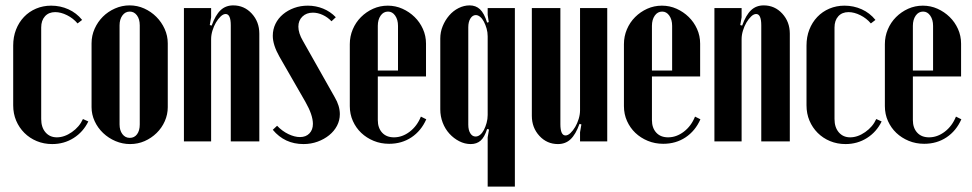

<svg xmlns="http://www.w3.org/2000/svg" viewBox="-20 -525 3609 713"><path d="M29 -356Q29 -388 39.5 -415Q50 -442 69 -462Q88 -482 114 -493Q140 -504 170 -504Q204 -504 234 -490.5Q264 -477 285 -451L268 -438Q252 -457 229 -468.5Q206 -480 185 -480Q161 -480 147 -464.5Q133 -449 133 -423V-83Q133 -52 149 -33.5Q165 -15 191 -15Q219 -15 247 -34.5Q275 -54 288 -83L308 -74Q289 -35 253.5 -12.5Q218 10 174 10Q143 10 116.5 -1Q90 -12 70.5 -31.5Q51 -51 40 -77Q29 -103 29 -134Z M461 -505Q490 -505 515.5 -493.5Q541 -482 560.5 -462.5Q580 -443 591.5 -417.5Q603 -392 603 -364V-127Q603 -100 592 -75Q581 -50 561.5 -31Q542 -12 517 -1Q492 10 463 10Q435 10 409 -1Q383 -12 363 -31Q343 -50 331.5 -75Q320 -100 320 -127V-364Q320 -393 331.5 -418.5Q343 -444 362 -463Q381 -482 407 -493.5Q433 -505 461 -505ZM462 -482Q445 -482 434.5 -467.5Q424 -453 424 -431V-63Q424 -41 434.5 -27Q445 -13 462 -13Q479 -13 489 -26.5Q499 -40 499 -63V-431Q499 -454 488.5 -468Q478 -482 462 -482Z M766 -430Q780 -469 799 -487Q818 -505 846 -505Q887 -505 915 -474.5Q943 -444 943 -400V0H837V-431Q837 -473 818 -473Q809 -473 799.5 -464Q790 -455 782 -441.5Q774 -428 769 -411.5Q764 -395 764 -380V0H663V-495H764V-461L759 -432Z M1211 -446Q1197 -461 1178.5 -469.5Q1160 -478 1142 -478Q1118 -478 1103 -463.5Q1088 -449 1088 -426Q1088 -402 1105 -373L1223 -164Q1242 -132 1242 -101Q1242 -78 1231.5 -58Q1221 -38 1202.5 -23Q1184 -8 1159.5 1Q1135 10 1107 10Q1037 10 993 -43L1009 -58Q1028 -38 1051 -27Q1074 -16 1094 -16Q1116 -16 1129 -29.5Q1142 -43 1142 -65Q1142 -98 1114 -147L1018 -314Q993 -358 993 -392Q993 -416 1003 -436.5Q1013 -457 1031 -472Q1049 -487 1072.5 -495.5Q1096 -504 1123 -504Q1153 -504 1180 -493Q1207 -482 1227 -461Z M1279 -361Q1279 -390 1290 -416Q1301 -442 1320.5 -461.5Q1340 -481 1365.5 -492.5Q1391 -504 1420 -504Q1449 -504 1474.5 -492.5Q1500 -481 1519.5 -462Q1539 -443 1550.5 -417.5Q1562 -392 1562 -363V-241H1383V-79Q1383 -50 1399 -32.5Q1415 -15 1443 -15Q1474 -15 1501.5 -36Q1529 -57 1543 -92L1563 -82Q1544 -39 1508 -15Q1472 9 1425 9Q1394 9 1367.5 -2Q1341 -13 1321.5 -31.5Q1302 -50 1290.5 -75.5Q1279 -101 1279 -131ZM1458 -263V-429Q1458 -452 1447.5 -467Q1437 -482 1421 -482Q1404 -482 1393.5 -467Q1383 -452 1383 -429V-263Z M1791 -495H1892V168H1791V-15L1796 -44L1789 -46Q1779 -15 1764.5 -2.5Q1750 10 1728 10Q1706 10 1685.5 -0.5Q1665 -11 1649 -28.5Q1633 -46 1624 -69.5Q1615 -93 1615 -119V-382Q1615 -406 1624 -428Q1633 -450 1648 -467.5Q1663 -485 1683 -495Q1703 -505 1724 -505Q1747 -505 1762.5 -490.5Q1778 -476 1789 -441L1795 -443L1791 -470ZM1791 -390Q1791 -405 1787 -419Q1783 -433 1777 -444.5Q1771 -456 1763 -462.5Q1755 -469 1747 -469Q1735 -469 1727 -456.5Q1719 -444 1719 -424V-62Q1719 -42 1726.5 -30Q1734 -18 1746 -18Q1755 -18 1763 -24.5Q1771 -31 1777 -42.5Q1783 -54 1787 -68.5Q1791 -83 1791 -98Z M2132 -65Q2118 -26 2099 -8Q2080 10 2052 10Q2011 10 1983 -20.5Q1955 -51 1955 -95V-495H2061V-64Q2061 -22 2080 -22Q2089 -22 2098.5 -31Q2108 -40 2116 -53.5Q2124 -67 2129 -83.5Q2134 -100 2134 -115V-495H2235V0H2134V-34L2139 -63Z M2297 -361Q2297 -390 2308 -416Q2319 -442 2338.5 -461.5Q2358 -481 2383.5 -492.5Q2409 -504 2438 -504Q2467 -504 2492.5 -492.5Q2518 -481 2537.5 -462Q2557 -443 2568.5 -417.5Q2580 -392 2580 -363V-241H2401V-79Q2401 -50 2417 -32.5Q2433 -15 2461 -15Q2492 -15 2519.5 -36Q2547 -57 2561 -92L2581 -82Q2562 -39 2526 -15Q2490 9 2443 9Q2412 9 2385.5 -2Q2359 -13 2339.5 -31.5Q2320 -50 2308.5 -75.5Q2297 -101 2297 -131ZM2476 -263V-429Q2476 -452 2465.5 -467Q2455 -482 2439 -482Q2422 -482 2411.5 -467Q2401 -452 2401 -429V-263Z M2736 -430Q2750 -469 2769 -487Q2788 -505 2816 -505Q2857 -505 2885 -474.5Q2913 -444 2913 -400V0H2807V-431Q2807 -473 2788 -473Q2779 -473 2769.5 -464Q2760 -455 2752 -441.5Q2744 -428 2739 -411.5Q2734 -395 2734 -380V0H2633V-495H2734V-461L2729 -432Z M2975 -356Q2975 -388 2985.5 -415Q2996 -442 3015 -462Q3034 -482 3060 -493Q3086 -504 3116 -504Q3150 -504 3180 -490.5Q3210 -477 3231 -451L3214 -438Q3198 -457 3175 -468.5Q3152 -480 3131 -480Q3107 -480 3093 -464.5Q3079 -449 3079 -423V-83Q3079 -52 3095 -33.5Q3111 -15 3137 -15Q3165 -15 3193 -34.5Q3221 -54 3234 -83L3254 -74Q3235 -35 3199.5 -12.5Q3164 10 3120 10Q3089 10 3062.5 -1Q3036 -12 3016.5 -31.5Q2997 -51 2986 -77Q2975 -103 2975 -134Z M3266 -361Q3266 -390 3277 -416Q3288 -442 3307.5 -461.5Q3327 -481 3352.5 -492.5Q3378 -504 3407 -504Q3436 -504 3461.5 -492.5Q3487 -481 3506.5 -462Q3526 -443 3537.5 -417.5Q3549 -392 3549 -363V-241H3370V-79Q3370 -50 3386 -32.5Q3402 -15 3430 -15Q3461 -15 3488.5 -36Q3516 -57 3530 -92L3550 -82Q3531 -39 3495 -15Q3459 9 3412 9Q3381 9 3354.5 -2Q3328 -13 3308.5 -31.5Q3289 -50 3277.5 -75.5Q3266 -101 3266 -131ZM3445 -263V-429Q3445 -452 3434.5 -467Q3424 -482 3408 -482Q3391 -482 3380.5 -467Q3370 -452 3370 -429V-263Z"/></svg>

Font: Moniqa Extra Bold Narrow Heading
Style: Regular
Weight: 800
Width: 4
Designer: Rajesh Rajput
Foundry: Rajesh Rajput
Version: Version 1.000;December 15, 2022;FontCreator 14.0.0.2794 32-b